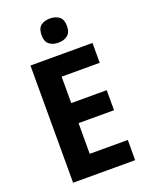

<svg xmlns="http://www.w3.org/2000/svg" viewBox="-169 -1014 849 1099"><g transform="rotate(-20 255.5 -464.5)"><path d="M458 0H80V-714H458V-593H226V-432H442V-310H226V-123H458ZM276 -929Q311 -929 332.5 -912Q354 -895 354 -855Q354 -816 332 -799Q310 -782 276 -782Q242 -782 220.5 -799Q199 -816 199 -855Q199 -895 220 -912Q241 -929 276 -929Z"/></g></svg>

Font: Noto Sans Arabic SemCond
Style: Bold
Weight: 700
Width: 4
Designer: Monotype Design Team, Nadine Chahine, Nizar Qandah and Khaled Hosny
Foundry: Monotype Imaging Inc.
Version: Version 2.012; ttfautohint (v1.8.4.7-5d5b)